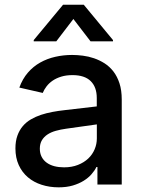

<svg xmlns="http://www.w3.org/2000/svg" viewBox="-20 -787 609 819"><path d="M230.1 12.1Q191.4 12.1 157.7 1.2Q123.9 -9.6 99.1 -30.7Q74.2 -51.8 60 -82.9Q45.8 -114 45.8 -154.1Q45.8 -185 54.2 -208.3Q62.5 -231.5 77.1 -248.8Q91.6 -266 111.7 -277.7Q131.7 -289.4 154.8 -297.1Q177.9 -304.7 203.5 -309.5Q229 -314.3 255 -317.1L392.8 -333.1V-369Q392.8 -415.5 366.8 -441.1Q340.9 -466.6 289.1 -466.6Q262.4 -466.6 241.5 -460.2Q220.5 -453.8 204.9 -443.2Q189.3 -432.5 178.8 -418.9Q168.3 -405.2 162.3 -390.6L62.5 -413.4Q76 -450.6 98.9 -477.1Q121.8 -503.6 151.5 -520.2Q181.1 -536.9 215.9 -544.7Q250.7 -552.6 287.6 -552.6Q309.3 -552.6 333.5 -549.5Q357.6 -546.5 381 -538.5Q404.5 -530.5 426 -516.9Q447.4 -503.2 463.8 -482.1Q480.1 -460.9 489.7 -431.5Q499.3 -402 499.3 -362.2V0H395.6V-74.6H391.3Q383.9 -59.3 370.4 -43.9Q356.9 -28.4 337 -16Q317.1 -3.6 290.5 4.3Q263.8 12.1 230.1 12.1ZM253.2 -73.2Q286.2 -73.2 312.3 -83.5Q338.4 -93.8 356.4 -110.8Q374.3 -127.8 383.7 -150.2Q393.1 -172.6 393.1 -196.7V-256.4L261.7 -237.9Q238.6 -234.7 218.2 -229Q197.8 -223.4 182.7 -213.4Q167.6 -203.5 158.7 -188.7Q149.9 -174 149.9 -152.7Q149.9 -133.2 157.5 -118.3Q165.1 -103.3 179 -93.2Q192.8 -83.1 211.8 -78.1Q230.8 -73.2 253.2 -73.2ZM462 -610.8H366.1L293 -706L220.2 -610.8H123.9V-616.1L248.9 -766.7H337.4L462 -616.1Z"/></svg>

Font: Linik Sans Medium
Style: Regular
Weight: 500
Designer: Rasmus Andersson (font), Cristiano Sobral (main changes)
Foundry: rsms
Version: Version 3.018;June 1, 2022;FontCreator 14.0.0.2814 64-bit; t